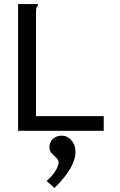

<svg xmlns="http://www.w3.org/2000/svg" viewBox="-20 -643 590 944"><path d="M69 -623H166V-615Q160 -609 158.5 -602Q157 -595 157 -578V-72H490V0H69ZM248 281 209 247Q236 223 252 198Q268 173 268 156Q268 143 257 133Q246 123 234.5 111Q223 99 223 81Q223 56 240 40Q257 24 283 24Q311 24 331 46.5Q351 69 351 104Q351 180 248 281Z"/></svg>

Font: Inconsolata SemiExpanded Medium
Style: Regular
Weight: 500
Width: 6
Monospace: yes
Designer: Raph Levien, Cyreal, Brenton Simpson
Foundry: Raph Levien, Cyreal, Google
Version: Version 3.001; ttfautohint (v1.8.2.53-6de2)